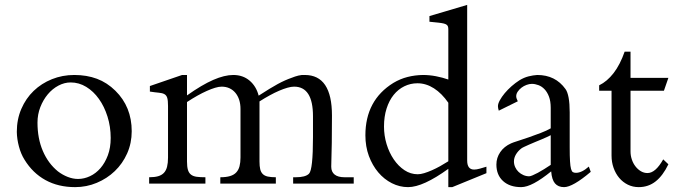

<svg xmlns="http://www.w3.org/2000/svg" viewBox="-20 -746 2741 780"><path d="M429.7 -185.5Q429.7 -231.4 416.7 -272.5Q403.8 -313.5 381.8 -344.2Q359.9 -375 330.3 -393.1Q300.8 -411.1 267.1 -411.1Q241.7 -411.1 217.3 -398.2Q192.9 -385.3 174.1 -362.8Q155.3 -340.3 143.8 -310.8Q132.3 -281.2 132.3 -248Q132.3 -183.1 154.1 -132.6Q175.8 -82 215.3 -49.8Q233.9 -35.6 255.1 -27.3Q276.4 -19 296.9 -19Q321.8 -19 345.7 -30.3Q369.6 -41.5 388.2 -63Q406.7 -84.5 418.2 -115.2Q429.7 -146 429.7 -185.5ZM515.1 -212.9Q515.1 -164.6 496.6 -122.8Q478 -81.1 446.3 -50.8Q414.6 -20.5 373 -3.2Q331.5 14.2 285.2 14.2Q216.8 14.2 164.8 -14.4Q112.8 -43 79.6 -97.2Q64.9 -120.6 56.9 -150.9Q48.8 -181.2 48.3 -210.4Q48.3 -261.2 66.7 -303.7Q85 -346.2 116.7 -376.7Q148.4 -407.2 190.9 -424.3Q233.4 -441.4 281.7 -441.4Q332.5 -441.4 373.8 -426Q415 -410.6 448.7 -377.4Q515.1 -312 515.1 -212.9Z M1417 0H1170.9V-25.9H1182.1Q1200.7 -25.9 1214.6 -29.5Q1228.5 -33.2 1235.4 -40.5Q1251.5 -56.6 1251.5 -189V-273.9Q1251.5 -394 1174.8 -394Q1163.1 -394 1147.7 -389.6Q1132.3 -385.3 1114 -377.4Q1095.7 -369.6 1075.7 -358.6Q1055.7 -347.7 1034.2 -334V-89.8Q1034.2 -70.8 1037.1 -58.6Q1040 -46.4 1047.4 -39.1Q1054.7 -31.7 1067.6 -28.8Q1080.6 -25.9 1100.6 -25.9V0H875V-25.9Q898.9 -25.9 914.8 -30.8Q930.7 -35.6 939.9 -45.7Q949.2 -55.7 953.1 -70.8Q957 -85.9 957 -106V-303.7Q957 -323.7 951.7 -340.3Q946.3 -356.9 936.3 -368.9Q926.3 -380.9 912.1 -387.5Q897.9 -394 880.4 -394Q869.1 -394 853.8 -389.4Q838.4 -384.8 820.3 -376.7Q802.2 -368.7 781.7 -357.2Q761.2 -345.7 739.7 -331.5V-89.8Q739.7 -68.8 743.4 -56.2Q747.1 -43.5 755.9 -36.6Q764.6 -29.8 779.1 -27.8Q793.5 -25.9 814.5 -25.9V0H585.9V-25.9Q607.4 -25.9 622.1 -30Q636.7 -34.2 645.8 -43.7Q654.8 -53.2 658.7 -68.6Q662.6 -84 662.6 -106V-315.4Q662.6 -337.9 659.4 -348.4Q656.2 -358.9 647.9 -363.5Q639.6 -368.2 625.2 -369.4Q610.8 -370.6 588.9 -374V-396.5L719.7 -441.4H739.7V-358.4Q800.3 -401.4 846.2 -421.4Q892.1 -441.4 927.7 -441.4Q966.8 -441.4 993.9 -418.5Q1021 -395.5 1030.8 -357.4Q1055.7 -373.5 1074.5 -385Q1093.3 -396.5 1108.6 -404.8Q1124 -413.1 1137.7 -419.2Q1151.4 -425.3 1165.5 -430.2Q1178.2 -435.5 1192.4 -439Q1206.5 -442.4 1218.3 -441.4Q1328.6 -441.4 1328.6 -276.9Q1328.6 -157.2 1325.7 -71.3V-68.4Q1325.7 -47.9 1339.4 -36.9Q1353 -25.9 1379.9 -25.9H1417Z M1801.3 -328.6Q1774.9 -366.7 1742.9 -387.2Q1710.9 -407.7 1675.8 -407.7Q1647.5 -407.7 1622.6 -395.5Q1597.7 -383.3 1579.3 -360.6Q1561 -337.9 1550.5 -305.2Q1540 -272.5 1540 -231.9Q1540 -195.3 1550.5 -160.6Q1561 -126 1579.6 -98.6Q1598.1 -71.3 1623 -54.7Q1647.9 -38.1 1677.2 -38.1Q1688.5 -38.1 1703.1 -42.5Q1717.8 -46.9 1734.4 -54.2Q1751 -61.5 1768.1 -71Q1785.2 -80.6 1801.3 -90.8ZM1956.1 -42.5 1817.4 14.2H1801.3V-60.1Q1750.5 -23.4 1709.5 -4.6Q1668.5 14.2 1637.7 14.2Q1603.5 14.2 1572 -1.7Q1540.5 -17.6 1516.6 -45.9Q1492.7 -74.2 1478.5 -112.5Q1464.4 -150.9 1464.4 -196.3Q1464.4 -338.9 1578.1 -409.2Q1606 -425.8 1635.7 -433.3Q1665.5 -440.9 1698.2 -441.4Q1724.6 -441.4 1751.2 -436.3Q1777.8 -431.2 1801.3 -422.9V-626.5Q1801.3 -633.8 1799.8 -638.2Q1798.3 -642.6 1794.4 -645.5Q1790.5 -648.4 1783 -650.4Q1775.4 -652.3 1762.7 -653.8L1724.6 -657.7V-680.7L1877.9 -726.1V-93.8Q1877.9 -57.1 1906.2 -57.1Q1916 -57.1 1929.7 -61Q1943.4 -64.9 1956.1 -68.8Z M2217.3 -196.8Q2211.9 -193.8 2201.7 -189.2Q2191.4 -184.6 2179.2 -179.4Q2167 -174.3 2153.8 -168.9Q2140.6 -163.6 2129.2 -158.4Q2117.7 -153.3 2109.4 -149.4Q2101.1 -145.5 2098.1 -143.1Q2084.5 -132.8 2076.2 -118.9Q2067.9 -105 2067.9 -90.3Q2067.9 -78.1 2073 -66.9Q2078.1 -55.7 2086.7 -47.6Q2095.2 -39.6 2106.4 -34.7Q2117.7 -29.8 2129.9 -29.8Q2134.3 -29.8 2143.6 -33.7Q2152.8 -37.6 2164.8 -43.9Q2176.8 -50.3 2190.4 -58.8Q2204.1 -67.4 2217.3 -76.2ZM2379.9 -47.9Q2306.6 14.2 2271.5 14.2Q2247.6 14.2 2234.6 -1Q2221.7 -16.1 2219.2 -49.8Q2180.2 -18.1 2149.9 -2Q2119.6 14.2 2097.2 14.2Q2050.8 14.2 2023.7 -10.5Q1996.6 -35.2 1996.6 -77.6Q1996.6 -105 2012.2 -127.9Q2027.8 -150.9 2056.2 -163.6Q2063.5 -167 2083.5 -173.3Q2103.5 -179.7 2127.7 -188Q2151.9 -196.3 2176.5 -205.8Q2201.2 -215.3 2217.3 -224.6V-307.6Q2217.3 -335 2210.2 -353.5Q2203.1 -372.1 2192.1 -383.5Q2181.2 -395 2167.5 -400.1Q2153.8 -405.3 2140.6 -405.3Q2130.4 -405.3 2119.1 -401.1Q2107.9 -397 2098.6 -389.9Q2089.4 -382.8 2083.3 -373.8Q2077.1 -364.7 2077.1 -355Q2077.1 -347.2 2083.5 -334.5L2006.3 -296.4Q2002.9 -307.1 2002.9 -314.5Q2002.9 -324.7 2010.5 -338.6Q2018.1 -352.5 2030.3 -367.2Q2042.5 -381.8 2058.3 -395.8Q2074.2 -409.7 2090.3 -419.9Q2108.9 -431.2 2127.4 -435.8Q2146 -440.4 2162.6 -441.4Q2236.3 -441.4 2277.3 -384.3Q2285.6 -373 2290 -349.1Q2294.4 -325.2 2294.4 -289.6V-147Q2294.4 -111.3 2295.7 -90.8Q2296.9 -70.3 2299.8 -59.8Q2302.7 -49.3 2307.6 -46.6Q2312.5 -43.9 2319.8 -43.9Q2343.8 -43.9 2372.1 -69.3Z M2695.3 -78.6Q2673.3 -32.7 2643.8 -9.3Q2614.3 14.2 2574.7 14.2Q2550.8 14.2 2530.5 4.2Q2510.3 -5.9 2495.6 -23.2Q2481 -40.5 2472.7 -64Q2464.4 -87.4 2464.4 -113.8V-377.4H2414.1V-399.4Q2446.3 -415 2472.7 -449Q2499 -482.9 2517.6 -536.1H2541.5V-429.7H2695.3L2677.2 -377.4H2541.5V-130.4Q2541.5 -113.8 2546.9 -97.9Q2552.2 -82 2561.8 -69.8Q2571.3 -57.6 2583.7 -50.3Q2596.2 -43 2610.4 -43Q2643.1 -43 2674.3 -98.6Z"/></svg>

Font: XB Niloofar
Style: Regular
Weight: 400
Designer: Behnam
Foundry: Irmug
Version: Version 7.201 2008